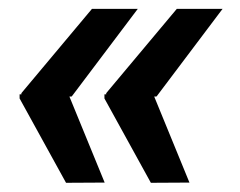

<svg xmlns="http://www.w3.org/2000/svg" viewBox="-20 -469 537 430"><path d="M288.6 -449.2 140.6 -252.9 28.3 -251 27.8 -260.3 186 -449.2ZM133.8 -256.8 214.4 -60.1 127.9 -59.6 23.9 -248.5V-257.8ZM478.5 -449.2 330.6 -252.9 218.3 -251 217.8 -260.3 376 -449.2ZM323.7 -256.8 404.3 -60.1 317.9 -59.6 213.9 -248.5V-257.8Z"/></svg>

Font: Roboto ExtraBold
Style: Italic
Weight: 800
Designer: Christian Robertson
Foundry: Google
Version: Version 3.009; 2024